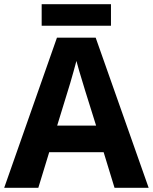

<svg xmlns="http://www.w3.org/2000/svg" viewBox="-20 -897 730 917"><path d="M527 0 475 -170H215L163 0H0L252 -717H437L690 0ZM387 -463Q382 -480 374 -506Q366 -532 358 -559Q350 -586 345 -606Q340 -586 331.5 -556.5Q323 -527 315.5 -500.5Q308 -474 304 -463L253 -297H439ZM510 -877V-774H179V-877Z"/></svg>

Font: Noto Sans Telugu
Style: Bold
Weight: 700
Designer: Jelle Bosma - Monotype Design Team
Foundry: Monotype Imaging Inc.
Version: Version 2.005; ttfautohint (v1.8.4.7-5d5b)